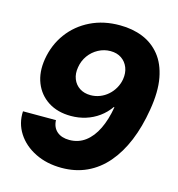

<svg xmlns="http://www.w3.org/2000/svg" viewBox="-110 -835 872 942"><g transform="rotate(15 325.5 -364.0)"><path d="M287.1 11.2Q211.4 11.2 152.6 -18.1Q93.8 -47.4 61.8 -97.2Q29.8 -147 33.2 -208H200.7Q202.1 -171.4 225.6 -151.1Q249 -130.9 288.6 -130.9Q334.5 -130.9 369.4 -157Q404.3 -183.1 427.5 -231Q450.7 -278.8 461.4 -343.3H458Q436.5 -312.5 406.5 -290.8Q376.5 -269 340.6 -257.8Q304.7 -246.6 265.6 -246.6Q197.8 -246.6 149.9 -277.3Q102.1 -308.1 80.8 -361.6Q59.6 -415 70.8 -483.4Q83.5 -558.6 126.2 -616.5Q168.9 -674.3 235.4 -706.8Q301.8 -739.3 384.8 -738.8Q448.2 -738.8 500.5 -717.8Q552.7 -696.8 588.4 -652.8Q624 -608.9 637 -540.3Q649.9 -471.7 633.8 -377Q619.1 -287.1 589.4 -215.3Q559.6 -143.6 515.9 -92.8Q472.2 -42 414.8 -15.4Q357.4 11.2 287.1 11.2ZM332.5 -370.1Q356.9 -370.1 379.4 -378.9Q401.9 -387.7 419.9 -403.6Q438 -419.4 450.2 -440.7Q462.4 -461.9 466.8 -486.8Q472.2 -520 461.7 -546.6Q451.2 -573.2 428.2 -588.9Q405.3 -604.5 372.1 -604.5Q339.8 -604.5 311 -589.1Q282.2 -573.7 262.9 -547.1Q243.7 -520.5 238.3 -486.8Q232.4 -453.6 242.9 -427Q253.4 -400.4 276.6 -385.3Q299.8 -370.1 332.5 -370.1Z"/></g></svg>

Font: Inter 20pt ExtraBold
Style: Italic
Weight: 800
Italic angle: -9.3988°
Version: Version 4.001;git-66647c0bb